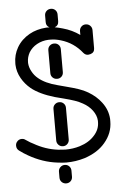

<svg xmlns="http://www.w3.org/2000/svg" viewBox="-61 -748 575 920"><g transform="rotate(-5 226.0 -288.0)"><path d="M189 -646V-678.2Q189 -690.9 197.8 -699.5Q206.5 -708 219.2 -708Q231.9 -708 240.5 -699.5Q249 -690.9 249 -678.2V-646Q249 -625 230 -618.2Q245.6 -615.7 269 -608.9Q312 -597.2 349.1 -570.8V-588.9Q349.1 -601.6 357.7 -610.4Q366.2 -619.1 378.9 -619.1Q391.6 -619.1 400.4 -610.4Q409.2 -601.6 409.2 -588.9V-502Q409.2 -481 389.2 -475.1Q381.3 -473.1 377.9 -473.1Q365.2 -473.1 356 -483.9Q315.4 -535.2 253.9 -553.2Q228 -561 205.1 -561H193.8Q164.1 -559.6 139.2 -545.9Q114.3 -532.2 100.1 -508.8Q87.9 -486.8 87.9 -462.9V-458Q89.4 -437 100.1 -418Q110.8 -397.5 128.9 -382.8Q161.6 -355.5 219.2 -340.8Q229 -337.9 262.2 -329.3Q295.4 -320.8 319.1 -312.7Q342.8 -304.7 362.8 -293Q401.9 -270 425.8 -237.8Q453.6 -201.2 456.1 -157.2V-146Q456.1 -89.4 417 -43.9Q381.8 -2 317.9 19Q274.4 32.2 229 32.2Q211.9 32.2 187 28.8Q116.2 20.5 48.8 -18.1Q30.3 -28.3 7.8 -44.9Q-3.9 -53.7 -3.9 -68.8Q-3.9 -79.6 2 -86.9Q11.2 -99.1 25.9 -99.1Q36.1 -99.1 43.9 -92.8Q69.3 -75.7 79.1 -71.8Q134.8 -39.6 195.8 -32.2Q224.1 -29.8 230 -29.8Q266.6 -29.8 299.8 -40Q345.7 -54.2 372.1 -85Q397 -112.8 397 -147.9V-154.8Q395.5 -180.2 377.9 -204.1Q360.8 -227.1 333 -242.2Q315.9 -252 295.4 -259Q274.9 -266.1 243.4 -274.2Q211.9 -282.2 201.2 -285.2Q128.4 -306.6 88.9 -338.9Q62.5 -360.8 45.9 -390.1Q28.3 -421.4 26.9 -455.1V-462.9Q26.9 -503.4 46.9 -538.1Q68.4 -575.2 107.9 -597.2Q142.6 -616.7 189 -620.1H205.1Q189 -627.9 189 -646ZM189.9 -400.9V-511.2Q189.9 -523.9 198.7 -532.5Q207.5 -541 220.2 -541Q232.9 -541 241.5 -532.5Q250 -523.9 250 -511.2V-400.9Q250 -388.2 241.5 -379.6Q232.9 -371.1 220.2 -371.1Q207.5 -371.1 198.7 -379.6Q189.9 -388.2 189.9 -400.9ZM189.9 -77.1V-229Q189.9 -241.7 198.7 -250.2Q207.5 -258.8 220.2 -258.8Q232.9 -258.8 241.5 -250.2Q250 -241.7 250 -229V-77.1Q250 -64.5 241.5 -55.7Q232.9 -46.9 220.2 -46.9Q207.5 -46.9 198.7 -55.7Q189.9 -64.5 189.9 -77.1ZM189.9 102.1V73.2Q189.9 60.5 198.7 51.8Q207.5 43 220.2 43Q232.9 43 241.5 51.8Q250 60.5 250 73.2V102.1Q250 114.7 241.5 123.3Q232.9 131.8 220.2 131.8Q207.5 131.8 198.7 123.3Q189.9 114.7 189.9 102.1Z"/></g></svg>

Font: Beon
Style: Regular
Weight: 400
Designer: BSozoo
Foundry: BSozoo
Version: Version 1.001;PS 001.001;hotconv 1.0.70;makeotf.lib2.5.58329